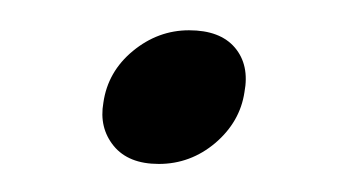

<svg xmlns="http://www.w3.org/2000/svg" viewBox="-20 -284 232 130"><path d="M87.5 -173Q67 -173 57 -185.2Q47 -197.5 50 -214.5Q53 -235.5 70 -249.5Q87 -263.5 108 -263.5Q129 -263.5 139 -251.8Q149 -240 145.5 -221.5Q142.5 -201.5 125.8 -187.2Q109 -173 87.5 -173Z"/></svg>

Font: Fraunces 144pt SuperSoft Light
Style: Italic
Weight: 300
Italic angle: -16°
Version: Version 1.000;[b76b70a41]